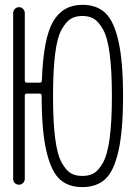

<svg xmlns="http://www.w3.org/2000/svg" viewBox="-20 -760 540 790"><path d="M365.7 -683.1Q346.7 -694.3 318.8 -694.3Q291 -694.3 272 -683.1Q252.9 -671.9 234.4 -640.1Q215.8 -608.4 207 -539.1Q198.2 -469.7 198.2 -364.7Q198.2 -259.8 207 -190.9Q215.8 -122.1 234.4 -89.8Q252.9 -57.6 272 -46.9Q291 -36.1 318.8 -36.1Q346.7 -36.1 365.7 -46.9Q384.8 -57.6 403.3 -89.8Q421.9 -122.1 431.2 -190.9Q440.4 -259.8 440.4 -364.7Q440.4 -469.7 431.2 -539.1Q421.9 -608.4 403.3 -640.1Q384.8 -671.9 365.7 -683.1ZM34.2 -24.4V-706.1Q34.2 -715.8 41 -723.1Q47.9 -730.5 58.1 -730.5Q68.4 -730.5 75.2 -723.1Q82 -715.8 82 -706.1V-428.7Q82 -419.9 90.8 -419.9H143.6Q151.4 -419.9 152.3 -428.7Q158.2 -601.6 198.2 -670.9Q238.3 -740.2 319.3 -740.2Q377 -740.2 412.6 -707.5Q448.2 -674.8 467.3 -591.3Q486.3 -507.8 486.3 -364.7Q486.3 -221.7 467.3 -138.2Q448.2 -54.7 412.6 -22.5Q377 9.8 318.8 9.8Q260.7 9.8 225.6 -22.5Q190.4 -54.7 170.9 -138.2Q151.4 -221.7 151.4 -365.2V-366.2Q151.4 -375 142.6 -375H90.8Q82 -375 82 -366.2V-24.4Q82 -14.6 75.2 -7.3Q68.4 0 58.1 0Q47.9 0 41 -6.8Q34.2 -13.7 34.2 -24.4Z"/></svg>

Font: Rounded-X Mgen+ 1m light
Style: Regular
Weight: 200
Designer: [Source Han Sans]
Ryoko NISHIZUKA  (kana & ideographs); Paul D. Hunt (Latin, Greek & Cyrillic); Wenlong ZHANG  (bopomofo
Version: Version 1.059.20150602